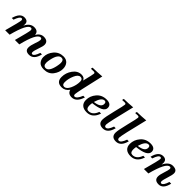

<svg xmlns="http://www.w3.org/2000/svg" viewBox="431 -2494 4210 4210"><g transform="rotate(45 2536.0 -389.0)"><path d="M856.4 12.2Q734.9 12.2 734.9 -93.3Q734.9 -160.6 771 -258.8Q807.1 -356.9 807.1 -393.1Q807.1 -439.9 770.5 -439.9Q653.8 -439.9 546.9 0H410.2Q505.4 -348.6 505.4 -393.1Q505.4 -439.9 469.7 -439.9Q359.9 -439.9 246.1 0H108.4Q207.5 -359.9 207.5 -402.3Q207.5 -442.9 176.8 -442.9Q125.5 -442.9 73.2 -293H20.5Q76.7 -500 209 -500Q323.2 -500 323.2 -400.9Q323.2 -377 318.4 -352.5Q390.1 -500 513.7 -500Q638.2 -500 643.1 -391.1Q708 -500 809.6 -500Q945.8 -500 945.8 -383.3Q945.8 -339.4 908.2 -234.1Q870.6 -128.9 870.6 -84Q870.6 -46.9 903.3 -46.9Q954.1 -46.9 1004.9 -195.3H1053.7Q1005.9 12.2 856.4 12.2Z M1313 9.8Q1207 9.8 1160.9 -46.9Q1114.7 -103.5 1114.7 -177.2Q1114.7 -300.3 1200.4 -400.1Q1286.1 -500 1421.4 -500Q1509.8 -500 1557.4 -444.3Q1605 -388.7 1605 -296.4Q1605 -187 1530 -88.6Q1455.1 9.8 1313 9.8ZM1325.2 -40Q1420.9 -40 1465.3 -247.6Q1479 -312.5 1479 -356.4Q1479 -449.7 1407.7 -449.7Q1305.7 -449.7 1261.2 -240.2Q1248 -178.7 1248 -136.2Q1248 -40 1325.2 -40Z M2177.2 10.7Q2065.9 10.7 2041 -86.9Q1972.7 10.7 1868.2 10.7Q1706.1 10.7 1706.1 -150.4Q1706.1 -280.3 1784.9 -389.2Q1863.8 -498 1982.9 -498Q2069.8 -498 2096.7 -428.2Q2158.7 -676.3 2158.7 -704.6Q2158.7 -735.4 2117.7 -735.4Q2076.7 -735.4 2034.2 -732.4L2043 -775.4Q2176.3 -776.9 2330.6 -789.6Q2180.7 -148.9 2180.7 -93.8Q2180.7 -46.9 2211.9 -46.9Q2274.9 -46.9 2335.4 -195.3H2386.2Q2322.8 10.7 2177.2 10.7ZM1897.5 -37.1Q1968.8 -37.1 2018.6 -146Q2068.4 -254.9 2068.4 -367.2Q2068.4 -446.8 1999.5 -446.8Q1932.1 -446.8 1884 -335.9Q1835.9 -225.1 1835.9 -117.7Q1835.9 -37.1 1897.5 -37.1Z M2643.6 9.8Q2543 9.8 2491.7 -38.1Q2440.4 -85.9 2440.4 -171.4Q2440.4 -297.4 2527.3 -398.7Q2614.3 -500 2758.3 -500Q2904.3 -500 2904.3 -386.2Q2904.3 -252 2587.4 -219.2Q2579.6 -181.2 2579.6 -130.4Q2581.5 -38.1 2654.3 -38.1Q2777.8 -38.1 2834.5 -195.3H2887.2Q2820.8 9.8 2643.6 9.8ZM2595.2 -263.2Q2788.6 -284.7 2788.6 -394.5Q2788.6 -453.1 2742.7 -453.1Q2649.4 -453.1 2595.2 -263.2Z M3142.1 9.8Q3001 9.8 3001 -124Q3001 -197.8 3060.3 -435.5Q3119.6 -673.3 3119.6 -704.6Q3119.6 -735.4 3079.6 -735.4Q3039.1 -735.4 3002 -732.4L3012.2 -775.4Q3140.6 -776.9 3288.6 -789.6Q3135.3 -170.9 3135.3 -105.5Q3135.3 -48.8 3177.7 -48.8Q3238.8 -48.8 3290 -195.3H3341.8Q3290.5 9.8 3142.1 9.8Z M3547.4 9.8Q3406.2 9.8 3406.2 -124Q3406.2 -197.8 3465.6 -435.5Q3524.9 -673.3 3524.9 -704.6Q3524.9 -735.4 3484.9 -735.4Q3444.3 -735.4 3407.2 -732.4L3417.5 -775.4Q3545.9 -776.9 3693.8 -789.6Q3540.5 -170.9 3540.5 -105.5Q3540.5 -48.8 3583 -48.8Q3644 -48.8 3695.3 -195.3H3747.1Q3695.8 9.8 3547.4 9.8Z M4005.4 9.8Q3904.8 9.8 3853.5 -38.1Q3802.2 -85.9 3802.2 -171.4Q3802.2 -297.4 3889.2 -398.7Q3976.1 -500 4120.1 -500Q4266.1 -500 4266.1 -386.2Q4266.1 -252 3949.2 -219.2Q3941.4 -181.2 3941.4 -130.4Q3943.4 -38.1 4016.1 -38.1Q4139.6 -38.1 4196.3 -195.3H4249Q4182.6 9.8 4005.4 9.8ZM3957 -263.2Q4150.4 -284.7 4150.4 -394.5Q4150.4 -453.1 4104.5 -453.1Q4011.2 -453.1 3957 -263.2Z M4875.5 12.7Q4743.2 12.7 4743.2 -105Q4743.2 -160.2 4777.6 -262.9Q4812 -365.7 4812 -400.9Q4812 -439.9 4777.3 -439.9Q4664.1 -439.9 4548.8 0H4411.1Q4510.3 -358.9 4510.3 -412.1Q4510.3 -442.9 4479.5 -442.9Q4425.3 -442.9 4376 -293H4323.2Q4374 -500 4511.7 -500Q4620.1 -500 4620.1 -391.1Q4620.1 -368.2 4615.2 -342.8Q4694.3 -500 4811.5 -500Q4945.8 -500 4945.8 -397.9Q4945.8 -347.2 4909.9 -237.3Q4874 -127.4 4874 -82.5Q4874 -44.4 4906.7 -44.4Q4959.5 -44.4 5007.8 -195.3H5061.5Q5014.6 12.7 4875.5 12.7Z"/></g></svg>

Font: Munson
Style: Bold Italic
Weight: 700
Italic angle: -12°
Designer: Paul James MIller
Foundry: High-Logic / Made with FontCreator
Version: Version 2.10;May 5, 2019;FontCreator 11.5.0.2430 64-bit